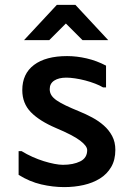

<svg xmlns="http://www.w3.org/2000/svg" viewBox="-20 -768 540 784"><path d="M68 -151Q89 -138 112.5 -127.5Q136 -117 158.5 -110Q181 -103 201.5 -99Q222 -95 237 -95Q279 -95 307.5 -109Q336 -123 336 -155Q336 -172 307 -194Q278 -216 209 -245Q141 -274 106 -310Q71 -346 71 -400Q71 -467 119 -503Q167 -539 254 -539Q293 -539 334 -529.5Q375 -520 413 -500V-411H401Q388 -419 368.5 -426.5Q349 -434 328 -439.5Q307 -445 286.5 -448Q266 -451 251 -451Q220 -451 201.5 -439Q183 -427 183 -404Q183 -390 190 -379Q197 -368 211.5 -358Q226 -348 249 -337Q272 -326 304 -313Q331 -302 357 -288Q383 -274 404 -255.5Q425 -237 438 -212.5Q451 -188 451 -156Q451 -115 434 -86Q417 -57 388 -39Q359 -21 321.5 -12.5Q284 -4 242 -4Q196 -4 148.5 -15Q101 -26 56 -54V-151ZM288 -748 422 -604H317L249 -672L181 -604H78L212 -748Z"/></svg>

Font: D2Coding
Style: Bold
Weight: 700
Monospace: yes
Designer: Yong-Rak Park; Jeong-Hwan Yoon; Sang-Min Lee;
Foundry: NHN Corporation
Version: Version 1.3.2; Build 20180524